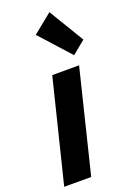

<svg xmlns="http://www.w3.org/2000/svg" viewBox="-180 -1043 768 1109"><g transform="rotate(-20 203.5 -488.5)"><path d="M333 -629.9 178.2 0H12.2L168 -629.9ZM276.9 -977.1 407.2 -761.2 326.2 -694.8 158.2 -880.9Z"/></g></svg>

Font: Sinkin Sans 700 Bold Italic
Style: Bold Italic
Weight: 700
Italic angle: -112°
Designer: Keith Bates
Foundry: K-Type
Version: Sinkin Sans (version 1.0)  by Keith Bates   •   © 2014   www